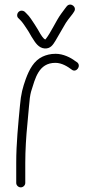

<svg xmlns="http://www.w3.org/2000/svg" viewBox="-20 -757 410 828"><path d="M54 -691C54 -685.7 56 -681.3 60 -678L68 -670C78 -660 89.7 -641.5 98 -629C106.2 -617.3 113.5 -601.5 121 -591C132.1 -573.2 146.8 -549.6 173 -548C197.8 -546.7 208.4 -563.7 219 -581C230.5 -600.8 242.4 -621.2 255 -643C266.3 -664.4 280.8 -681.3 293 -697L299 -706C313.9 -726.9 283.8 -749 268 -730L261 -721C257 -715 251.3 -707.3 244 -698C220.3 -665.6 200.7 -617.9 176 -587C170.9 -587 164.1 -596.3 162 -599L154 -611C146.9 -623.5 138.7 -637.9 130 -651C120.4 -665.4 107.2 -687.2 95 -698L87 -706C83 -709.3 78.3 -711 73 -711C62.4 -711 54 -701.6 54 -691ZM89 32V-55C89 -107.3 92.8 -170.6 98 -221L105 -298C107 -326 110 -347.3 114 -362C131.9 -418.3 145.9 -486 219 -486C247 -486 272.6 -469.3 289 -457C308.1 -441.1 331.9 -472.3 313 -488L304 -494C285 -508.7 252.6 -525 220 -525C197 -525 179.1 -519.9 164 -513C126.2 -495.6 106.3 -457.5 91 -416C78.1 -379.1 70.6 -354 66 -301C58.6 -221.4 50 -138.6 50 -55V32C50 42.3 59.3 51 69.5 51C79.7 51 89 42.3 89 32Z"/></svg>

Font: Just Breathe
Style: Regular
Weight: 400
Foundry: Cannot Into Space Fonts
Version: Version 0.72